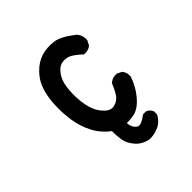

<svg xmlns="http://www.w3.org/2000/svg" viewBox="-164 -587 827 827"><g transform="rotate(-45 250.0 -173.0)"><path d="M280.3 121.1Q262.7 117.7 248 109.6Q233.4 101.6 222.2 88.9Q199.7 63 195.3 35.2Q191.4 9.8 191.4 -18.6Q187 -22 182.6 -25.4Q178.2 -28.8 174.3 -32.5Q170.4 -36.1 166.7 -40Q163.1 -43.9 159.4 -47.9Q155.8 -51.8 152.6 -55.7Q149.4 -59.6 146.5 -63.7Q143.6 -67.9 140.6 -72.3Q137.7 -76.7 135.3 -81.1Q132.8 -85.4 130.4 -90.3Q109.4 -131.8 102.5 -177.7Q95.7 -223.1 97.7 -270.5Q98.1 -286.6 100.1 -301.3Q102.1 -315.9 104.7 -329.3Q107.4 -342.8 111.8 -355.5Q114.3 -362.8 117.2 -369.9Q120.1 -377 123.8 -383.8Q127.4 -390.6 131.8 -397.2Q136.2 -403.8 141.4 -409.9Q146.5 -416 151.9 -421.9Q166 -436.5 181.9 -446.5Q197.8 -456.5 215.3 -461.9Q249.5 -471.7 287.1 -466.8Q306.2 -464.4 328.6 -452.4Q351.1 -440.4 377.4 -419.4H377.9L378.4 -418.9Q395.5 -399.4 393.6 -371.6V-370.6L393.1 -369.6L383.3 -350.1L382.8 -348.6L381.8 -348.1Q366.2 -335 342.3 -336.9H340.3L338.9 -338.4Q305.7 -368.7 287.1 -375.5Q269 -381.8 249.5 -378.4Q231 -375.5 211.9 -351.6Q202.6 -339.4 196.8 -324Q190.9 -308.6 188.5 -290Q183.6 -252.9 186.5 -216.3Q189.5 -180.2 199.7 -151.4Q210 -123.5 231.4 -103Q252 -83.5 272.9 -88.4Q284.7 -90.8 293.2 -96.2Q301.8 -101.6 308.6 -109.4Q322.3 -127 337.4 -163.6L337.9 -164.6L338.9 -165.5Q347.7 -173.3 358.2 -176.5Q368.7 -179.7 380.4 -178.7H381.3L382.3 -178.2L401.9 -168.5L403.3 -168L403.8 -167Q408.2 -161.6 410.9 -155.5Q413.6 -149.4 414.6 -142.3Q415.5 -135.3 415 -127.4V-126.5L414.6 -126Q398.9 -80.1 369.6 -45.4Q359.9 -34.2 350.6 -25.6Q341.3 -17.1 331.5 -11.5Q321.8 -5.9 312.5 -2.9Q288.6 3.4 261.7 2.4Q262.2 23.4 273.4 37.1Q285.2 51.8 300.3 46.9Q306.2 44.9 312 42Q317.9 39.1 323.7 35.2Q329.6 31.2 335 26.9L336.9 25.4H338.9H354.5H355.5L356.9 25.9Q361.8 28.3 366.2 31.5Q370.6 34.7 373.8 39.1Q377 43.5 379.4 48.3L379.9 49.8V50.8V66.4V67.9L379.4 69.3Q362.8 100.6 333.5 111.8Q305.7 123 280.8 121.1Z"/></g></svg>

Font: NaikaiFont
Style: SemiBold
Weight: 600
Version: Version 1.89